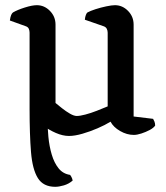

<svg xmlns="http://www.w3.org/2000/svg" viewBox="-20 -520 639 740"><path d="M193 200Q147 200 126 166.5Q105 133 99.5 66Q94 -1 94 -103L163 -64Q163 -29 166.5 7.5Q170 44 179.5 76Q189 108 206 129Q223 150 250 154Q252 156 255.5 162.5Q259 169 260 176Q245 189 226 194.5Q207 200 193 200ZM246 4Q222 4 195.5 -7.5Q169 -19 146 -36Q123 -53 108.5 -69Q94 -85 94 -95V-394Q94 -402 91 -409Q88 -416 79 -419L18 -441Q20 -455 23 -462Q26 -469 30 -472Q47 -482 75.5 -491Q104 -500 122 -500Q151 -500 172.5 -478Q194 -456 194 -425V-123Q205 -114 219.5 -102.5Q234 -91 249.5 -82Q265 -73 276 -73Q288 -73 309 -78.5Q330 -84 353 -93Q376 -102 395 -110V-394Q395 -402 391.5 -409Q388 -416 379 -419L307 -444Q308 -455 311 -462.5Q314 -470 317 -472Q328 -478 348 -484.5Q368 -491 389.5 -495.5Q411 -500 423 -500Q452 -500 473.5 -478Q495 -456 495 -425V-71L570 -62Q572 -59 575 -52Q578 -45 578 -36Q572 -27 557 -19Q542 -11 525 -5.5Q508 0 496 0Q469 0 443 -15Q417 -30 406 -51Q385 -38 356 -25.5Q327 -13 297.5 -4.5Q268 4 246 4Z"/></svg>

Font: Texturina Medium
Style: Regular
Weight: 500
Designer: Guillermo Torres Carreño
Foundry: Omnibus-Type
Version: Version 1.003